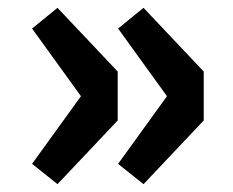

<svg xmlns="http://www.w3.org/2000/svg" viewBox="-20 -534 596 491"><path d="M62 -115 187 -288 62 -461 127 -514 281 -351V-226L127 -63ZM282 -115 407 -288 282 -461 347 -514 501 -351V-226L347 -63Z"/></svg>

Font: Kinto Sans Black
Style: Regular
Weight: 900
Designer: Authors: Ryoko NISHIZUKA  (kana & ideographs); Paul D. Hunt (Latin, Greek & Cyrillic); Wenlong ZHANG  (bopomofo); Sandol
Foundry: Adobe Systems Incorporated, ookami Inc.
Version: Version 0.001